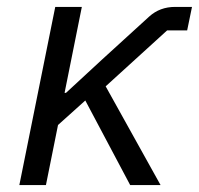

<svg xmlns="http://www.w3.org/2000/svg" viewBox="-20 -536 576 556"><path d="M357 0 227 -245 148 -174 113 0H36L140 -516H217L167 -267H171L276 -364L412 -488Q443 -516 487 -516H536L522 -448H464L286 -286L445 0Z"/></svg>

Font: Aneliza
Style: Italic
Weight: 400
Italic angle: -11.31°
Designer: Mike Abbink, Paul van der Laan, Pieter van Rosmalen
Foundry: Bold Monday
Version: Version 3.0